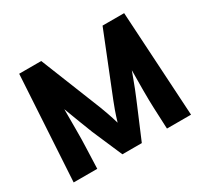

<svg xmlns="http://www.w3.org/2000/svg" viewBox="-139 -874 1138 1071"><g transform="rotate(-30 430.0 -338.5)"><path d="M491 0H366L283 -192Q280 -200 271.5 -221.5Q263 -243 252.5 -270.5Q242 -298 231 -327Q220 -356 211 -380Q211 -354 211 -320Q211 -286 211 -251Q211 -216 210.5 -185Q210 -154 209 -136L204 0H52L92 -677H234L390 -287Q397 -269 408.5 -236.5Q420 -204 431 -166Q442 -203 453.5 -235.5Q465 -268 473 -287L629 -677H768L808 0H653L647 -136Q646 -155 645.5 -186Q645 -217 645 -251.5Q645 -286 645.5 -320.5Q646 -355 646 -380Q638 -359 628.5 -332.5Q619 -306 609 -281Q599 -256 590 -234.5Q581 -213 576 -201Z"/></g></svg>

Font: Amaranth
Style: Bold
Weight: 700
Designer: Gesine Todt
Foundry: Gesine Todt
Version: Version 1.001